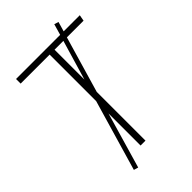

<svg xmlns="http://www.w3.org/2000/svg" viewBox="-245 -820 969 969"><g transform="rotate(-45 240.0 -335.5)"><path d="M464 -649H345L257 -348V0H222V-229L135 70L111 63L222 -317V-649H15V-682H330L347 -741L370 -734L355 -682H470ZM257 -436 320 -649H257Z"/></g></svg>

Font: Fira Sans UltraLight
Style: Regular
Weight: 200
Designer: Carrois Corporate & Edenspiekermann AG
Foundry: Carrois Corporate GbR & Edenspiekermann AG
Version: Version 4.106;PS 004.106;hotconv 1.0.70;makeotf.lib2.5.58329